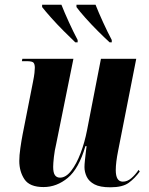

<svg xmlns="http://www.w3.org/2000/svg" viewBox="-20 -786 634 816"><path d="M449 10Q405 10 381.5 -2.5Q358 -15 348.5 -35Q339 -55 339 -76Q339 -87 341 -105.5Q343 -124 345 -141Q347 -158 348 -165H343Q315 -69 268 -30Q221 9 165 9Q106 9 84 -24Q62 -57 62 -102Q62 -125 66.5 -156.5Q71 -188 76 -214L120 -437Q125 -462 126.5 -476Q128 -490 128 -498Q128 -513 122.5 -519.5Q117 -526 93 -526H73L75 -536H292L219 -175Q212 -146 209 -118.5Q206 -91 206 -77Q206 -52 213.5 -41.5Q221 -31 235 -31Q260 -31 282.5 -60Q305 -89 322.5 -135Q340 -181 350 -233L409 -536H559L482 -145Q472 -95 472 -63Q472 -14 502 -14Q521 -14 538 -28.5Q555 -43 569 -64L574 -57Q553 -28 527 -9Q501 10 449 10ZM300 -606Q279 -626 251 -654Q223 -682 198 -710Q173 -738 159 -756V-766H241Q254 -733 273 -691.5Q292 -650 310 -616V-606ZM446 -606Q424 -626 396 -654Q368 -682 343 -710Q318 -738 305 -756V-766H386Q399 -733 418 -691.5Q437 -650 455 -616V-606Z"/></svg>

Font: Noto Serif Display ExtraCondensed ExtraBold
Style: Italic
Weight: 800
Width: 2
Italic angle: -12°
Designer: Monotype Design Team
Foundry: Monotype Imaging Inc.
Version: Version 2.009